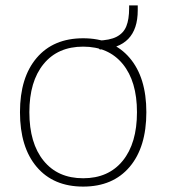

<svg xmlns="http://www.w3.org/2000/svg" viewBox="-20 -690 631 718"><path d="M54.7 -270.5Q54.7 -400.4 117.2 -473.6Q179.7 -546.9 291 -546.9Q402.3 -546.9 464.8 -473.6Q527.3 -400.4 527.3 -270.5Q527.3 -139.6 464.8 -65.9Q402.3 7.8 291 7.8Q179.7 7.8 117.2 -65.9Q54.7 -139.6 54.7 -270.5ZM492.2 -270.5Q492.2 -385.7 439 -450.7Q385.7 -515.6 291 -515.6Q196.3 -515.6 143.1 -450.7Q89.8 -385.7 89.8 -270.5Q89.8 -154.3 143.1 -88.9Q196.3 -23.4 291 -23.4Q385.7 -23.4 439 -88.9Q492.2 -154.3 492.2 -270.5ZM343.8 -513.7V-538.1Q390.6 -539.1 416.5 -552.7Q442.4 -566.4 452.6 -592.3Q462.9 -618.2 462.9 -659.2V-669.9H495.1V-651.4Q495.1 -581.1 459.5 -544.4Q423.8 -507.8 353.5 -504.9Z"/></svg>

Font: Min Sans VF VF
Style: Regular
Weight: 400
Designer: Jinseong-Kim, NotoSansCJK, Nunito
Foundry: Jinseong-Kim
Version: Version 1.420;Glyphs 3.1.2 (3151)